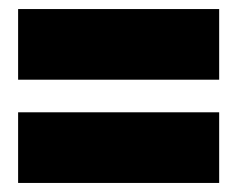

<svg xmlns="http://www.w3.org/2000/svg" viewBox="-20 -543 524 424"><path d="M20 -523H464V-367H20ZM20 -295H464V-139H20Z"/></svg>

Font: Readiness ExtraBold
Style: Regular
Weight: 800
Designer: Katatrad Team
Foundry: CadsonDemak
Version: Version 1.00;January 16, 2020;FontCreator 12.0.0.2550 64-bit